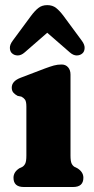

<svg xmlns="http://www.w3.org/2000/svg" viewBox="-20 -748 376 768"><path d="M262 -450V-126Q262 -103 266.5 -93.8Q271 -84.5 279 -80L289.5 -75Q313.5 -60 313.5 -37Q313.5 0 272.5 0H75Q34 0 34 -37Q34 -60 57.5 -75L68.5 -80Q76.5 -84.5 81 -93.8Q85.5 -103 85.5 -126V-321.5Q85.5 -342 80 -349.5Q74.5 -357 65.5 -361.5L50.5 -364.5Q40 -370 33.5 -377.5Q27 -385 27 -397.5Q27 -423.5 62.5 -437L159.5 -474Q181 -482 195.5 -486Q210 -490 226.5 -490Q242.5 -490 252.2 -479Q262 -468 262 -450ZM78.8 -538.5Q64.6 -526 50.5 -526.2Q36.5 -526.5 27.3 -535.5Q20 -542.5 19.5 -556Q19 -569.5 31 -585.5L103.7 -684Q118.9 -704.5 133.3 -716Q147.8 -727.5 169 -727.5Q190.2 -727.5 204.6 -716Q219.1 -704.5 234.3 -684L307 -585.5Q319 -569.5 318.5 -556Q318 -542.5 310.7 -535.5Q301.5 -526.5 287.4 -526.2Q273.4 -526 259.2 -538.5L169 -617Z"/></svg>

Font: Fraunces 9pt SuperSoft
Style: Bold
Weight: 700
Version: Version 1.000;[b76b70a41]